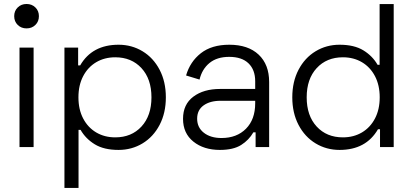

<svg xmlns="http://www.w3.org/2000/svg" viewBox="-20 -720 2023 940"><path d="M144.5 0H75.5V-487H144.5ZM49.5 -640.8Q49.5 -666.8 66.8 -683.6Q84 -700.5 110 -700.5Q136 -700.5 153.2 -683.6Q170.5 -666.8 170.5 -640.8Q170.5 -614.8 153.2 -597.9Q136 -581 110 -581Q84 -581 66.8 -597.9Q49.5 -614.8 49.5 -640.8Z M295.5 -487H362.5V-399.8H372.5Q431 -501 560.5 -501Q625 -501 677.9 -469Q730.8 -437 761.4 -378.5Q792 -320 792 -243.5Q792 -167 761.4 -108.5Q730.8 -50 677.9 -18Q625 14 560.5 14Q488.8 14 444 -13.5Q399.2 -41 374.5 -84.2H364.5V200H295.5ZM544.2 -47.5Q623.8 -47.5 672.6 -100.5Q721.5 -153.5 721.5 -243.5Q721.5 -333.5 672.6 -386.5Q623.8 -439.5 544.2 -439.5Q491.8 -439.5 451 -415.4Q410.2 -391.2 387.1 -347Q364 -302.8 364 -243.5Q364 -184.2 387.1 -140Q410.2 -95.8 451 -71.6Q491.8 -47.5 544.2 -47.5Z M891 -350.5Q910.4 -417.8 963.3 -459.4Q1016.3 -501 1102.6 -501Q1194.7 -501 1246.2 -452.6Q1297.7 -404.2 1297.7 -318.4V0H1231.4V-72.2H1220.5Q1198.6 -34.1 1160.5 -10.1Q1122.3 14 1056.5 14Q977.5 14 926.8 -26.7Q876.1 -67.3 876.1 -138.2Q876.1 -208.9 926.5 -246.7Q976.8 -284.5 1057.6 -284.5H1229.4V-322.2Q1229.4 -378.2 1196.7 -409.9Q1163.9 -441.6 1102.1 -441.6Q1042.3 -441.6 1005.8 -411.7Q969.2 -381.8 956.9 -330.4ZM945.2 -139Q945.2 -95.7 978.1 -70Q1011 -44.3 1064.6 -44.3Q1139.2 -44.3 1184.3 -89.8Q1229.4 -135.3 1229.4 -214.3V-226.6H1059.7Q1008.4 -226.6 976.8 -204Q945.2 -181.4 945.2 -139Z M1907.5 0H1840.5V-87.2H1830.5Q1772 14 1642.5 14Q1578 14 1525.1 -18Q1472.2 -50 1441.6 -108.5Q1411 -167 1411 -243.5Q1411 -320 1441.6 -378.5Q1472.2 -437 1525.1 -469Q1578 -501 1642.5 -501Q1714.2 -501 1759 -473.5Q1803.8 -446 1828.5 -402.8H1838.5V-700H1907.5ZM1658.8 -439.5Q1579.2 -439.5 1530.4 -386.5Q1481.5 -333.5 1481.5 -243.5Q1481.5 -153.5 1530.4 -100.5Q1579.2 -47.5 1658.8 -47.5Q1711.2 -47.5 1752 -71.6Q1792.8 -95.8 1815.9 -140Q1839 -184.2 1839 -243.5Q1839 -302.8 1815.9 -347Q1792.8 -391.2 1752 -415.4Q1711.2 -439.5 1658.8 -439.5Z"/></svg>

Font: Space Grotesk Variable
Style: Regular
Weight: 400
Designer: Florian Karsten (Space Grotesk), Colophon Foundry (Space Mono)
Foundry: Florian Karsten
Version: Version 1.106